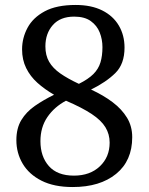

<svg xmlns="http://www.w3.org/2000/svg" viewBox="-20 -744 599 774"><path d="M273 10Q198 10 147.5 -15.5Q97 -41 71.5 -84Q46 -127 46 -179Q46 -227 66 -260Q86 -293 120.5 -317Q155 -341 198 -362Q160 -384 131 -410Q102 -436 85.5 -469.5Q69 -503 69 -545Q69 -591 91 -632Q113 -673 160.5 -698.5Q208 -724 285 -724Q348 -724 392 -702Q436 -680 459 -641Q482 -602 482 -552Q482 -486 445 -449.5Q408 -413 347 -383Q397 -360 434 -332Q471 -304 492 -269.5Q513 -235 513 -191Q513 -96 448 -43Q383 10 273 10ZM278 -36Q343 -36 382.5 -73.5Q422 -111 422 -169Q422 -203 405 -231Q388 -259 349.5 -284.5Q311 -310 246 -338Q199 -313 171 -272Q143 -231 143 -175Q143 -113 177 -74.5Q211 -36 278 -36ZM298 -406Q336 -425 356.5 -445.5Q377 -466 385 -492.5Q393 -519 393 -554Q393 -585 382 -613Q371 -641 346 -659Q321 -677 279 -677Q223 -677 193 -643Q163 -609 163 -557Q163 -521 178 -495Q193 -469 223 -448Q253 -427 298 -406Z"/></svg>

Font: Noto Serif Georgian
Style: Regular
Weight: 400
Designer: Monotype Design Team, Akaki Razmadze
Foundry: Google LLC
Version: Version 2.002